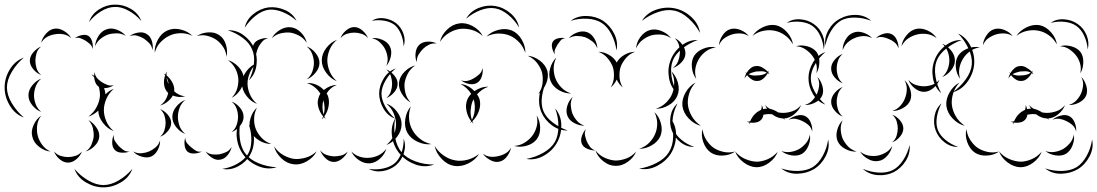

<svg xmlns="http://www.w3.org/2000/svg" viewBox="-118 -670 4744 830"><path d="M267 -575Q278 -609 310.5 -629.5Q343 -650 378 -650Q414 -651 447 -632Q480 -613 493 -579Q470 -606 438.5 -623.5Q407 -641 379 -640Q350 -640 319.5 -621.5Q289 -603 267 -575ZM293 -470Q294 -492 307.5 -514Q321 -536 342 -543Q363 -551 387.5 -541.5Q412 -532 426 -515Q407 -526 387 -526Q367 -526 350 -521Q333 -515 317 -502.5Q301 -490 293 -470ZM60 -485Q64 -505 80.5 -524Q97 -543 117 -546Q138 -549 159 -536Q180 -523 190 -505Q174 -519 155.5 -522Q137 -525 121 -522Q104 -520 87.5 -511.5Q71 -503 60 -485ZM551 -442Q549 -470 564.5 -498.5Q580 -527 605 -538Q631 -550 662.5 -542.5Q694 -535 714 -515Q689 -527 662.5 -526.5Q636 -526 615 -516Q595 -507 576.5 -488Q558 -469 551 -442ZM867 -539Q904 -541 935.5 -517.5Q967 -494 982 -460Q996 -426 990.5 -387Q985 -348 958 -323Q975 -356 979.5 -392.5Q984 -429 972 -456Q961 -484 931.5 -506Q902 -528 867 -539ZM733 -514Q753 -528 781.5 -530Q810 -532 830 -518Q851 -504 859 -476Q867 -448 861 -425Q859 -449 846 -468Q833 -487 817 -498Q801 -509 778.5 -515Q756 -521 733 -514ZM442 -514Q456 -525 478.5 -529Q501 -533 516 -523Q532 -514 538.5 -492.5Q545 -471 541 -453Q539 -471 527.5 -483Q516 -495 504 -503Q491 -511 475.5 -515.5Q460 -520 442 -514ZM206 -505Q217 -514 234.5 -518Q252 -522 264 -515Q276 -507 280.5 -489.5Q285 -472 282 -458Q280 -472 270.5 -480Q261 -488 252 -494Q242 -500 230.5 -504.5Q219 -509 206 -505ZM60 -346Q42 -352 26.5 -370Q11 -388 11 -407Q11 -427 26.5 -444.5Q42 -462 60 -469Q45 -457 40 -440Q35 -423 35 -407Q35 -392 40 -375Q45 -358 60 -346ZM-15 -162Q-53 -176 -75.5 -213.5Q-98 -251 -98 -292Q-98 -333 -75.5 -370Q-53 -407 -15 -421Q-46 -395 -67 -359.5Q-88 -324 -88 -292Q-88 -259 -67 -224Q-46 -189 -15 -162ZM867 -410Q892 -403 912.5 -381.5Q933 -360 936 -334Q938 -309 922 -283.5Q906 -258 883 -247Q901 -265 907.5 -288Q914 -311 912 -332Q910 -353 899 -374Q888 -395 867 -410ZM590 -351Q594 -350 597 -348Q599 -355 603 -361Q601 -352 602 -344Q617 -332 627 -313.5Q637 -295 635 -276V-275Q644 -267 656 -261Q668 -255 683 -254Q657 -246 629 -257Q621 -242 605.5 -230Q590 -218 574 -214Q589 -224 597.5 -238.5Q606 -253 609 -268Q605 -272 602 -276Q592 -290 591 -309Q590 -328 596 -345Q593 -348 590 -351ZM374 -103Q347 -113 327 -139Q307 -165 307 -192Q287 -173 264 -166Q287 -183 299.5 -207Q312 -231 314 -254Q315 -274 309 -295Q309 -295 309 -295Q300 -301 295 -312Q290 -323 289 -336Q284 -342 278 -348Q284 -346 289 -342Q289 -350 291 -359Q292 -343 303 -331Q306 -328 309 -325Q314 -321 322 -315Q333 -308 346 -303Q359 -298 374 -302Q356 -289 332 -289Q337 -276 338 -262Q354 -279 374 -286Q352 -267 341.5 -242Q331 -217 331 -194Q331 -171 341.5 -146Q352 -121 374 -103ZM602 -335Q604 -320 611 -307Q609 -322 602 -335ZM60 -186Q39 -194 22 -214.5Q5 -235 5 -258Q5 -281 22 -301.5Q39 -322 60 -330Q43 -315 36 -295.5Q29 -276 29 -258Q29 -240 36 -220.5Q43 -201 60 -186ZM683 -91Q661 -99 644 -120Q627 -141 627 -165Q627 -188 644 -209Q661 -230 683 -238Q665 -223 658 -203Q651 -183 651 -165Q651 -146 658 -126Q665 -106 683 -91ZM883 -231Q903 -224 919 -205Q935 -186 935 -165Q935 -144 919 -125Q903 -106 883 -99Q899 -112 905 -130Q911 -148 911 -165Q911 -182 905 -200Q899 -218 883 -231ZM574 -198Q592 -192 607 -174.5Q622 -157 622 -139Q622 -120 607 -102.5Q592 -85 574 -79Q588 -91 593 -107.5Q598 -124 598 -139Q598 -154 593 -170Q588 -186 574 -198ZM100 -15Q75 -17 51.5 -35Q28 -53 22 -78Q15 -102 27 -129Q39 -156 60 -170Q45 -150 42.5 -126.5Q40 -103 45 -84Q50 -64 63.5 -45Q77 -26 100 -15ZM264 -151Q283 -141 298 -120Q313 -99 311 -78Q309 -57 291 -39Q273 -21 252 -15Q270 -27 277.5 -45Q285 -63 287 -80Q288 -97 283.5 -116Q279 -135 264 -151ZM958 -131Q980 -104 980 -66.5Q980 -29 962 2Q944 32 910.5 49.5Q877 67 843 60Q878 55 908.5 37.5Q939 20 954 -4Q968 -28 968.5 -63Q969 -98 958 -131ZM442 -15Q428 -9 408 -10Q388 -11 378 -22Q367 -34 367 -53.5Q367 -73 374 -87Q372 -71 379.5 -59.5Q387 -48 395 -39Q404 -30 415 -22Q426 -14 442 -15ZM755 -15Q742 -8 723.5 -6.5Q705 -5 693 -14Q682 -24 680 -42.5Q678 -61 683 -75Q683 -60 691.5 -50Q700 -40 709 -33Q718 -25 729 -18.5Q740 -12 755 -15ZM574 -63Q575 -43 564 -22Q553 -1 535 7Q517 14 494 7Q471 0 458 -15Q476 -6 493.5 -7.5Q511 -9 526 -15Q540 -21 554 -32.5Q568 -44 574 -63ZM883 -35Q880 -17 866.5 0Q853 17 835 20Q817 24 798.5 12Q780 0 771 -15Q785 -4 801 -2.5Q817 -1 831 -3Q845 -6 859.5 -12.5Q874 -19 883 -35ZM236 -15Q230 3 212.5 18Q195 33 176 33Q157 33 139.5 18Q122 3 116 -15Q128 -1 144.5 4Q161 9 176 9Q191 9 207.5 4Q224 -1 236 -15ZM454 60Q441 97 404.5 118.5Q368 140 329 140Q290 140 253.5 118.5Q217 97 204 60Q229 90 263.5 110Q298 130 329 130Q361 130 395 110Q429 90 454 60Z M940 -550Q947 -585 977 -609Q1007 -633 1042 -638Q1078 -642 1113 -627Q1148 -612 1164 -580Q1138 -604 1105 -617.5Q1072 -631 1044 -628Q1015 -624 987 -602Q959 -580 940 -550ZM1489 -580Q1512 -595 1542 -591Q1572 -587 1594 -570Q1616 -553 1626 -524.5Q1636 -496 1627 -469Q1626 -497 1615.5 -522.5Q1605 -548 1588 -562Q1570 -576 1543 -580.5Q1516 -585 1489 -580ZM1057 -505Q1068 -526 1092 -540.5Q1116 -555 1140 -552Q1164 -549 1183.5 -529Q1203 -509 1208 -485Q1195 -505 1175.5 -515.5Q1156 -526 1137 -529Q1118 -531 1096 -526Q1074 -521 1057 -505ZM1354 -505Q1360 -523 1377.5 -538Q1395 -553 1413 -553Q1432 -553 1449 -538Q1466 -523 1473 -505Q1461 -519 1444.5 -524Q1428 -529 1413 -529Q1398 -529 1382 -524Q1366 -519 1354 -505ZM1489 -505Q1510 -508 1533.5 -498.5Q1557 -489 1567 -470Q1577 -451 1571.5 -426Q1566 -401 1552 -385Q1560 -405 1557 -424.5Q1554 -444 1546 -459Q1538 -474 1523.5 -487.5Q1509 -501 1489 -505ZM993 -413Q982 -425 976.5 -444.5Q971 -464 979 -479Q986 -493 1005.5 -500Q1025 -507 1041 -505Q1025 -501 1015.5 -490Q1006 -479 1000 -468Q994 -456 990.5 -442Q987 -428 993 -413ZM1338 -319Q1312 -329 1292.5 -355Q1273 -381 1273 -409Q1273 -437 1292.5 -462.5Q1312 -488 1339 -498Q1317 -480 1307 -455.5Q1297 -431 1297 -409Q1297 -386 1307 -361.5Q1317 -337 1338 -319ZM1208 -469Q1229 -462 1246 -441Q1263 -420 1263 -398Q1263 -376 1246 -355.5Q1229 -335 1208 -327Q1225 -341 1232 -360.5Q1239 -380 1239 -398Q1239 -416 1232 -435.5Q1225 -455 1208 -469ZM993 -221Q967 -230 947.5 -255.5Q928 -281 928 -309Q928 -337 947.5 -362.5Q967 -388 993 -397Q972 -379 962 -355Q952 -331 952 -309Q952 -287 962 -263Q972 -239 993 -221ZM1552 -370Q1570 -363 1585.5 -345Q1601 -327 1601 -308Q1601 -288 1585.5 -270.5Q1570 -253 1552 -246Q1567 -259 1572 -275.5Q1577 -292 1577 -308Q1577 -323 1572 -340Q1567 -357 1552 -370ZM1290 -156Q1286 -159 1282 -164Q1278 -158 1273 -154Q1276 -160 1279 -167Q1265 -183 1258.5 -205.5Q1252 -228 1259 -247Q1261 -256 1267 -265Q1258 -280 1243 -292.5Q1228 -305 1208 -311Q1251 -313 1282 -281Q1308 -302 1338 -303Q1323 -297 1312 -287.5Q1301 -278 1294 -266Q1297 -261 1299 -257Q1307 -236 1302.5 -211Q1298 -186 1284 -167Q1287 -161 1290 -156ZM1280 -237Q1276 -223 1276 -207Q1276 -191 1281 -175Q1286 -191 1285 -207Q1284 -223 1280 -237ZM1552 -222Q1579 -213 1598.5 -187Q1618 -161 1618 -133Q1618 -104 1598.5 -78.5Q1579 -53 1552 -43Q1574 -61 1584 -85.5Q1594 -110 1594 -133Q1594 -155 1584 -179.5Q1574 -204 1552 -222ZM1055 -48Q1028 -47 1002 -63Q976 -79 966 -103Q956 -128 964.5 -157.5Q973 -187 993 -205Q981 -182 980.5 -157Q980 -132 988 -112Q996 -92 1013 -74Q1030 -56 1055 -48ZM1078 53Q1039 65 999 48.5Q959 32 935 0Q910 -33 905.5 -76Q901 -119 923 -153Q914 -113 918.5 -72.5Q923 -32 943 -6Q962 20 999.5 35.5Q1037 51 1078 53ZM1627 -71Q1638 -41 1628 -9Q1618 23 1594 44Q1570 64 1537 69.5Q1504 75 1476 60Q1507 65 1538 58.5Q1569 52 1588 36Q1607 20 1617.5 -9.5Q1628 -39 1627 -71ZM1251 -16Q1238 10 1209 27Q1180 44 1151 40Q1122 37 1098 14Q1074 -9 1067 -37Q1083 -13 1107 0.5Q1131 14 1154 17Q1177 19 1203.5 11.5Q1230 4 1251 -16ZM1552 -27Q1546 -4 1525.5 15Q1505 34 1481 36Q1457 38 1434 22.5Q1411 7 1401 -15Q1418 2 1439 8Q1460 14 1479 12Q1498 11 1518 1.5Q1538 -8 1552 -27ZM1385 -15Q1378 2 1360 16.5Q1342 31 1323 30Q1304 29 1288 13Q1272 -3 1266 -21Q1277 -6 1293 -0.5Q1309 5 1324 6Q1339 6 1355.5 2.5Q1372 -1 1385 -15Z M1897 -589Q1915 -621 1951 -635.5Q1987 -650 2023 -644Q2059 -638 2089 -612.5Q2119 -587 2126 -551Q2107 -583 2079 -606Q2051 -629 2022 -634Q1993 -639 1959 -626Q1925 -613 1897 -589ZM1784 -489Q1790 -518 1814 -541.5Q1838 -565 1868 -569Q1897 -573 1926.5 -556.5Q1956 -540 1969 -514Q1947 -534 1920.5 -541Q1894 -548 1871 -545Q1847 -542 1823.5 -528Q1800 -514 1784 -489ZM1985 -512Q2005 -533 2037 -541Q2069 -549 2095 -538Q2121 -527 2137.5 -498.5Q2154 -470 2153 -441Q2144 -469 2125.5 -488Q2107 -507 2086 -516Q2064 -525 2037.5 -525Q2011 -525 1985 -512ZM1684 -401Q1676 -418 1678.5 -440.5Q1681 -463 1694 -476Q1708 -489 1730.5 -490Q1753 -491 1770 -482Q1751 -484 1736 -476.5Q1721 -469 1711 -459Q1700 -448 1691.5 -434Q1683 -420 1684 -401ZM2163 -429Q2190 -427 2215 -408.5Q2240 -390 2248 -364Q2255 -338 2243 -309Q2231 -280 2209 -264Q2225 -286 2227.5 -311Q2230 -336 2225 -357Q2219 -378 2203.5 -398Q2188 -418 2163 -429ZM1657 -227Q1635 -239 1619.5 -264Q1604 -289 1607 -314Q1610 -339 1631 -360Q1652 -381 1677 -387Q1656 -373 1645 -352Q1634 -331 1631 -311Q1629 -291 1634.5 -268.5Q1640 -246 1657 -227ZM1968 -376Q1971 -359 1964.5 -339Q1958 -319 1943 -311Q1928 -303 1908 -307.5Q1888 -312 1875 -323Q1891 -317 1905.5 -321Q1920 -325 1931 -332Q1943 -339 1954 -349Q1965 -359 1968 -376ZM1590 -157Q1558 -169 1539.5 -201Q1521 -233 1521 -267Q1522 -301 1541.5 -332Q1561 -363 1593 -374Q1567 -353 1549.5 -323.5Q1532 -294 1531 -267Q1531 -239 1547.5 -209.5Q1564 -180 1590 -157ZM1929 -135Q1925 -139 1921 -144Q1917 -140 1913 -137Q1916 -142 1919 -146Q1904 -165 1898.5 -191Q1893 -217 1902 -239Q1907 -252 1919 -264Q1911 -277 1899.5 -288Q1888 -299 1873 -307Q1907 -303 1933 -276Q1962 -296 1993 -295Q1978 -290 1966 -281.5Q1954 -273 1944 -262Q1953 -250 1956 -237Q1961 -213 1951.5 -188Q1942 -163 1924 -146Q1926 -141 1929 -135ZM1924 -230Q1918 -213 1916.5 -192.5Q1915 -172 1922 -152Q1932 -171 1934 -192Q1936 -213 1932 -231Q1931 -236 1929 -241Q1927 -235 1924 -230ZM1747 -47Q1718 -43 1687.5 -57Q1657 -71 1643 -96Q1629 -122 1634 -155Q1639 -188 1658 -210Q1648 -183 1650.5 -155.5Q1653 -128 1665 -108Q1676 -87 1697.5 -70Q1719 -53 1747 -47ZM2282 -201Q2308 -171 2308.5 -128.5Q2309 -86 2289 -52Q2270 -18 2233 3Q2196 24 2157 17Q2196 10 2230.5 -9.5Q2265 -29 2281 -57Q2296 -84 2296 -124Q2296 -164 2282 -201ZM2202 -171Q2216 -149 2217 -119.5Q2218 -90 2203 -69Q2187 -48 2158.5 -40Q2130 -32 2105 -39Q2131 -41 2151 -54Q2171 -67 2183 -83Q2196 -100 2202 -123Q2208 -146 2202 -171ZM1759 41Q1720 56 1679 41.5Q1638 27 1611 -4Q1584 -35 1577 -78.5Q1570 -122 1590 -157Q1583 -117 1590 -76.5Q1597 -36 1619 -11Q1640 14 1679 28Q1718 42 1759 41ZM1953 -5Q1938 21 1906.5 36.5Q1875 52 1845 47Q1815 42 1791 16.5Q1767 -9 1761 -39Q1777 -13 1801 3Q1825 19 1849 23Q1873 28 1901.5 21Q1930 14 1953 -5ZM2091 -32Q2088 -13 2074 6Q2060 25 2040 29Q2021 33 2000.5 21.5Q1980 10 1969 -6Q1985 6 2002.5 7.5Q2020 9 2035 5Q2051 2 2066.5 -6.5Q2082 -15 2091 -32Z M2657 -580Q2678 -614 2718.5 -628Q2759 -642 2799 -634Q2838 -626 2870 -597Q2902 -568 2908 -528Q2889 -563 2858.5 -590.5Q2828 -618 2797 -624Q2765 -631 2727 -618Q2689 -605 2657 -580ZM2349 -580Q2378 -602 2418 -601Q2458 -600 2489 -580Q2520 -559 2537.5 -523.5Q2555 -488 2547 -452Q2542 -489 2525 -522Q2508 -555 2483 -571Q2458 -587 2421 -589Q2384 -591 2349 -580ZM2632 -461Q2633 -486 2650 -509.5Q2667 -533 2691 -540Q2715 -547 2741.5 -536Q2768 -525 2783 -505Q2762 -519 2739 -520.5Q2716 -522 2697 -517Q2678 -511 2660 -497.5Q2642 -484 2632 -461ZM2341 -505Q2354 -521 2377 -529.5Q2400 -538 2420 -531Q2439 -524 2451.5 -503Q2464 -482 2464 -461Q2457 -480 2442 -491.5Q2427 -503 2412 -509Q2396 -514 2377.5 -514.5Q2359 -515 2341 -505ZM2281 -435Q2273 -445 2269 -462Q2265 -479 2272 -490Q2279 -501 2295.5 -504.5Q2312 -508 2325 -505Q2312 -503 2305 -494.5Q2298 -486 2292 -477Q2287 -468 2282 -458Q2277 -448 2281 -435ZM2799 -505Q2817 -497 2831.5 -477.5Q2846 -458 2845 -437Q2844 -417 2827 -399.5Q2810 -382 2790 -376Q2807 -388 2813.5 -405.5Q2820 -423 2821 -439Q2822 -455 2817.5 -473Q2813 -491 2799 -505ZM2574 -292Q2558 -305 2548 -326Q2538 -305 2522 -292Q2535 -314 2536 -338Q2537 -362 2531 -381Q2524 -400 2508.5 -418.5Q2493 -437 2469 -446Q2492 -446 2514.5 -433Q2537 -420 2548 -400Q2559 -420 2581.5 -433Q2604 -446 2627 -446Q2603 -437 2587.5 -418.5Q2572 -400 2565 -381Q2559 -362 2560 -338Q2561 -314 2574 -292ZM2351 -266Q2325 -265 2298.5 -280Q2272 -295 2262 -320Q2252 -344 2260 -373.5Q2268 -403 2287 -421Q2275 -397 2275.5 -372.5Q2276 -348 2284 -329Q2292 -309 2309 -291.5Q2326 -274 2351 -266ZM2784 -362Q2804 -343 2812.5 -312.5Q2821 -282 2810 -256Q2800 -231 2772.5 -215Q2745 -199 2717 -200Q2743 -208 2761.5 -226.5Q2780 -245 2788 -265Q2796 -286 2796.5 -311.5Q2797 -337 2784 -362ZM2336 -106Q2299 -105 2267.5 -128.5Q2236 -152 2222 -186Q2208 -220 2214 -259Q2220 -298 2247 -323Q2230 -290 2225 -253.5Q2220 -217 2231 -190Q2242 -163 2271.5 -140.5Q2301 -118 2336 -106ZM2409 -127Q2388 -126 2365.5 -137.5Q2343 -149 2335 -169Q2327 -189 2334.5 -213Q2342 -237 2358 -251Q2348 -233 2349.5 -213.5Q2351 -194 2357 -178Q2364 -162 2376.5 -147.5Q2389 -133 2409 -127ZM2711 -185Q2731 -167 2739 -137Q2747 -107 2737 -82Q2726 -57 2699 -41.5Q2672 -26 2645 -27Q2671 -35 2688.5 -53Q2706 -71 2714 -91Q2723 -111 2723 -136Q2723 -161 2711 -185ZM2781 -158Q2806 -126 2804.5 -83Q2803 -40 2782 -6Q2760 28 2722 47.5Q2684 67 2645 59Q2684 53 2720 34.5Q2756 16 2773 -11Q2791 -39 2792 -79Q2793 -119 2781 -158ZM2456 -20Q2440 -19 2421.5 -26.5Q2403 -34 2397 -49Q2391 -63 2397.5 -82Q2404 -101 2415 -112Q2408 -98 2411 -84Q2414 -70 2419 -58Q2424 -47 2432.5 -35.5Q2441 -24 2456 -20ZM2632 -15Q2622 11 2596 29.5Q2570 48 2543 47Q2515 47 2490 27Q2465 7 2456 -20Q2473 2 2497 12.5Q2521 23 2543 24Q2565 24 2589.5 15Q2614 6 2632 -15Z M3283 -571Q3308 -589 3341.5 -586.5Q3375 -584 3400 -566Q3426 -548 3438.5 -517Q3451 -486 3443 -456Q3441 -487 3428 -515Q3415 -543 3394 -558Q3374 -572 3343.5 -575.5Q3313 -579 3283 -571ZM3135 -515Q3150 -538 3179 -552Q3208 -566 3236 -561Q3263 -555 3284.5 -530.5Q3306 -506 3310 -478Q3296 -503 3274.5 -518Q3253 -533 3231 -537Q3209 -542 3183 -537Q3157 -532 3135 -515ZM2990 -474Q2991 -495 3005 -516.5Q3019 -538 3039 -544Q3060 -550 3083 -540.5Q3106 -531 3119 -514Q3101 -525 3081.5 -525.5Q3062 -526 3046 -521Q3030 -516 3014 -505Q2998 -494 2990 -474ZM2810 -267Q2781 -292 2774 -333Q2767 -374 2781 -410Q2795 -447 2827.5 -472.5Q2860 -498 2898 -497Q2862 -484 2831.5 -460Q2801 -436 2790 -407Q2779 -378 2785 -339.5Q2791 -301 2810 -267ZM3323 -470Q3345 -477 3371.5 -470Q3398 -463 3412 -445Q3425 -427 3424 -399.5Q3423 -372 3411 -353Q3416 -375 3410 -395.5Q3404 -416 3392 -431Q3381 -445 3363.5 -457Q3346 -469 3323 -470ZM2892 -329Q2876 -349 2873 -378.5Q2870 -408 2883 -429Q2897 -450 2924.5 -460.5Q2952 -471 2977 -465Q2952 -462 2933 -447.5Q2914 -433 2904 -416Q2893 -399 2888.5 -376Q2884 -353 2892 -329ZM3100 -331Q3102 -341 3108 -352Q3105 -356 3103 -360Q3106 -357 3109 -354Q3116 -366 3126 -374.5Q3136 -383 3147 -384Q3161 -387 3176 -379Q3191 -371 3201 -360Q3203 -362 3205 -365Q3204 -361 3203 -358Q3206 -353 3209 -349Q3205 -352 3201 -354Q3194 -341 3182 -330.5Q3170 -320 3156 -320Q3144 -319 3132 -326.5Q3120 -334 3112 -345Q3105 -339 3100 -331ZM3151 -361Q3143 -359 3134.5 -356.5Q3126 -354 3118 -349Q3127 -345 3136.5 -344Q3146 -343 3155 -344Q3166 -344 3177 -346.5Q3188 -349 3197 -356Q3186 -362 3174 -362Q3162 -362 3151 -361ZM3415 -338Q3430 -323 3437 -299Q3444 -275 3436 -256Q3427 -237 3404.5 -226Q3382 -215 3361 -216Q3381 -222 3394 -236Q3407 -250 3414 -265Q3421 -281 3423 -300Q3425 -319 3415 -338ZM2912 -126Q2883 -133 2859.5 -157.5Q2836 -182 2832 -212Q2829 -241 2846 -270.5Q2863 -300 2889 -313Q2869 -292 2861 -265Q2853 -238 2856 -215Q2859 -191 2873 -167Q2887 -143 2912 -126ZM2883 -35Q2851 -34 2824 -55Q2797 -76 2786 -106Q2775 -135 2781 -168.5Q2787 -202 2811 -223Q2796 -195 2791 -164Q2786 -133 2795 -109Q2804 -85 2828.5 -65Q2853 -45 2883 -35ZM3120 -131Q3121 -136 3123 -140Q3116 -141 3110 -144Q3118 -143 3125 -146Q3140 -181 3172 -195Q3176 -205 3175 -216Q3179 -208 3181 -198Q3185 -199 3190 -200Q3194 -200 3198 -200Q3193 -208 3190 -216Q3198 -206 3209 -200Q3228 -196 3246 -184Q3257 -182 3268 -182Q3287 -182 3308.5 -189.5Q3330 -197 3345 -216Q3337 -194 3316 -176.5Q3295 -159 3272 -158Q3273 -155 3275 -152Q3272 -155 3268 -158Q3243 -158 3220 -176Q3206 -178 3193 -176Q3187 -175 3182 -174Q3180 -160 3173 -153Q3165 -144 3152 -141Q3139 -138 3126 -140Q3123 -136 3120 -131ZM3291 -152Q3304 -164 3325.5 -170Q3347 -176 3363 -168Q3379 -160 3387 -139.5Q3395 -119 3393 -101Q3389 -119 3377 -129.5Q3365 -140 3352 -146Q3339 -153 3323 -156Q3307 -159 3291 -152ZM3060 -15Q3038 1 3007 2.5Q2976 4 2954 -11Q2932 -27 2922 -56.5Q2912 -86 2919 -112Q2922 -85 2936 -64Q2950 -43 2967 -31Q2985 -19 3009.5 -13.5Q3034 -8 3060 -15ZM3383 -88Q3387 -66 3377.5 -41.5Q3368 -17 3349 -5Q3329 6 3303 1.5Q3277 -3 3260 -17Q3281 -10 3301 -13.5Q3321 -17 3337 -26Q3352 -35 3365.5 -50.5Q3379 -66 3383 -88ZM3462 -67Q3470 -31 3451.5 5Q3433 41 3401 61Q3369 80 3329 81Q3289 82 3259 58Q3295 70 3332.5 69Q3370 68 3396 52Q3421 36 3439 3Q3457 -30 3462 -67ZM3244 -14Q3234 13 3207.5 33Q3181 53 3152 53Q3123 52 3096.5 32Q3070 12 3060 -15Q3079 7 3104 17.5Q3129 28 3152 29Q3175 29 3200 18.5Q3225 8 3244 -14Z M3450 -473Q3445 -508 3464 -541Q3483 -574 3515 -590Q3546 -607 3584 -605.5Q3622 -604 3648 -580Q3615 -593 3579.5 -594Q3544 -595 3519 -582Q3494 -568 3475.5 -538Q3457 -508 3450 -473ZM3779 -470Q3782 -494 3800 -516.5Q3818 -539 3842 -545Q3866 -550 3892 -538Q3918 -526 3931 -505Q3911 -520 3888.5 -523Q3866 -526 3847 -521Q3828 -517 3809 -504.5Q3790 -492 3779 -470ZM3525 -453Q3524 -475 3536.5 -497.5Q3549 -520 3569 -528Q3589 -537 3613.5 -529Q3638 -521 3652 -505Q3633 -515 3613.5 -514Q3594 -513 3578 -506Q3562 -500 3547 -487Q3532 -474 3525 -453ZM3668 -505Q3680 -517 3700 -523.5Q3720 -530 3735 -523Q3751 -516 3759 -497Q3767 -478 3766 -461Q3761 -477 3749.5 -486.5Q3738 -496 3725 -501Q3713 -507 3698 -509.5Q3683 -512 3668 -505ZM4024 -525Q4060 -508 4078.5 -469Q4097 -430 4093 -390Q4089 -350 4063.5 -315.5Q4038 -281 4000 -271Q4033 -294 4056.5 -326.5Q4080 -359 4083 -391Q4086 -423 4069 -459.5Q4052 -496 4024 -525ZM3955 -481Q3976 -473 3993 -452.5Q4010 -432 4010 -409Q4010 -386 3993 -365.5Q3976 -345 3955 -337Q3972 -352 3979 -371.5Q3986 -391 3986 -409Q3986 -427 3979 -446.5Q3972 -466 3955 -481ZM3450 -218Q3416 -230 3396.5 -263Q3377 -296 3377 -332Q3377 -367 3396.5 -400Q3416 -433 3450 -445Q3423 -422 3405 -391Q3387 -360 3387 -332Q3387 -303 3405 -272Q3423 -241 3450 -218ZM3525 -310Q3506 -317 3490.5 -335Q3475 -353 3475 -374Q3475 -394 3490.5 -412Q3506 -430 3525 -437Q3510 -424 3504.5 -407Q3499 -390 3499 -374Q3499 -357 3504.5 -340Q3510 -323 3525 -310ZM3943 -325Q3936 -305 3916.5 -289Q3897 -273 3876 -273Q3855 -273 3835.5 -289Q3816 -305 3809 -325Q3822 -309 3840.5 -303Q3859 -297 3876 -297Q3893 -297 3911 -303Q3929 -309 3943 -325ZM3792 -323Q3809 -308 3817 -282.5Q3825 -257 3817 -236Q3808 -215 3785 -202.5Q3762 -190 3739 -190Q3760 -197 3774 -212.5Q3788 -228 3794 -245Q3801 -262 3802 -282.5Q3803 -303 3792 -323ZM3525 -166Q3506 -173 3490.5 -191.5Q3475 -210 3475 -230Q3475 -250 3490.5 -268.5Q3506 -287 3525 -294Q3510 -281 3504.5 -263.5Q3499 -246 3499 -230Q3499 -214 3504.5 -196.5Q3510 -179 3525 -166ZM3739 -174Q3757 -168 3772 -150.5Q3787 -133 3787 -115Q3787 -96 3772 -78.5Q3757 -61 3739 -55Q3753 -67 3758 -83.5Q3763 -100 3763 -115Q3763 -130 3758 -146Q3753 -162 3739 -174ZM3585 -15Q3561 -13 3536.5 -26Q3512 -39 3503 -60Q3494 -81 3501 -107.5Q3508 -134 3525 -150Q3515 -130 3516.5 -108.5Q3518 -87 3525 -70Q3533 -53 3547.5 -37.5Q3562 -22 3585 -15ZM3814 -43Q3818 -8 3798 24.5Q3778 57 3746 74Q3714 90 3676 87Q3638 84 3612 60Q3645 74 3680.5 76Q3716 78 3742 65Q3767 52 3786.5 22Q3806 -8 3814 -43ZM3739 -39Q3735 -17 3718 3Q3701 23 3679 26Q3657 30 3634 17Q3611 4 3600 -15Q3617 -1 3637 2.5Q3657 6 3675 3Q3692 0 3710 -10Q3728 -20 3739 -39Z M4424 -571Q4449 -589 4482.5 -586.5Q4516 -584 4541 -566Q4567 -548 4579.5 -517Q4592 -486 4584 -456Q4582 -487 4569 -515Q4556 -543 4535 -558Q4515 -572 4484.5 -575.5Q4454 -579 4424 -571ZM4276 -515Q4291 -538 4320 -552Q4349 -566 4377 -561Q4404 -555 4425.5 -530.5Q4447 -506 4451 -478Q4437 -503 4415.5 -518Q4394 -533 4372 -537Q4350 -542 4324 -537Q4298 -532 4276 -515ZM4131 -474Q4132 -495 4146 -516.5Q4160 -538 4180 -544Q4201 -550 4224 -540.5Q4247 -531 4260 -514Q4242 -525 4222.5 -525.5Q4203 -526 4187 -521Q4171 -516 4155 -505Q4139 -494 4131 -474ZM3951 -267Q3922 -292 3915 -333Q3908 -374 3922 -410Q3936 -447 3968.5 -472.5Q4001 -498 4039 -497Q4003 -484 3972.5 -460Q3942 -436 3931 -407Q3920 -378 3926 -339.5Q3932 -301 3951 -267ZM4464 -470Q4486 -477 4512.5 -470Q4539 -463 4553 -445Q4566 -427 4565 -399.5Q4564 -372 4552 -353Q4557 -375 4551 -395.5Q4545 -416 4533 -431Q4522 -445 4504.5 -457Q4487 -469 4464 -470ZM4033 -329Q4017 -349 4014 -378.5Q4011 -408 4024 -429Q4038 -450 4065.5 -460.5Q4093 -471 4118 -465Q4093 -462 4074 -447.5Q4055 -433 4045 -416Q4034 -399 4029.5 -376Q4025 -353 4033 -329ZM4241 -331Q4243 -341 4249 -352Q4246 -356 4244 -360Q4247 -357 4250 -354Q4257 -366 4267 -374.5Q4277 -383 4288 -384Q4302 -387 4317 -379Q4332 -371 4342 -360Q4344 -362 4346 -365Q4345 -361 4344 -358Q4347 -353 4350 -349Q4346 -352 4342 -354Q4335 -341 4323 -330.5Q4311 -320 4297 -320Q4285 -319 4273 -326.5Q4261 -334 4253 -345Q4246 -339 4241 -331ZM4292 -361Q4284 -359 4275.5 -356.5Q4267 -354 4259 -349Q4268 -345 4277.5 -344Q4287 -343 4296 -344Q4307 -344 4318 -346.5Q4329 -349 4338 -356Q4327 -362 4315 -362Q4303 -362 4292 -361ZM4556 -338Q4571 -323 4578 -299Q4585 -275 4577 -256Q4568 -237 4545.5 -226Q4523 -215 4502 -216Q4522 -222 4535 -236Q4548 -250 4555 -265Q4562 -281 4564 -300Q4566 -319 4556 -338ZM4053 -126Q4024 -133 4000.5 -157.5Q3977 -182 3973 -212Q3970 -241 3987 -270.5Q4004 -300 4030 -313Q4010 -292 4002 -265Q3994 -238 3997 -215Q4000 -191 4014 -167Q4028 -143 4053 -126ZM4024 -35Q3992 -34 3965 -55Q3938 -76 3927 -106Q3916 -135 3922 -168.5Q3928 -202 3952 -223Q3937 -195 3932 -164Q3927 -133 3936 -109Q3945 -85 3969.5 -65Q3994 -45 4024 -35ZM4261 -131Q4262 -136 4264 -140Q4257 -141 4251 -144Q4259 -143 4266 -146Q4281 -181 4313 -195Q4317 -205 4316 -216Q4320 -208 4322 -198Q4326 -199 4331 -200Q4335 -200 4339 -200Q4334 -208 4331 -216Q4339 -206 4350 -200Q4369 -196 4387 -184Q4398 -182 4409 -182Q4428 -182 4449.5 -189.5Q4471 -197 4486 -216Q4478 -194 4457 -176.5Q4436 -159 4413 -158Q4414 -155 4416 -152Q4413 -155 4409 -158Q4384 -158 4361 -176Q4347 -178 4334 -176Q4328 -175 4323 -174Q4321 -160 4314 -153Q4306 -144 4293 -141Q4280 -138 4267 -140Q4264 -136 4261 -131ZM4432 -152Q4445 -164 4466.5 -170Q4488 -176 4504 -168Q4520 -160 4528 -139.5Q4536 -119 4534 -101Q4530 -119 4518 -129.5Q4506 -140 4493 -146Q4480 -153 4464 -156Q4448 -159 4432 -152ZM4201 -15Q4179 1 4148 2.5Q4117 4 4095 -11Q4073 -27 4063 -56.5Q4053 -86 4060 -112Q4063 -85 4077 -64Q4091 -43 4108 -31Q4126 -19 4150.5 -13.5Q4175 -8 4201 -15ZM4524 -88Q4528 -66 4518.5 -41.5Q4509 -17 4490 -5Q4470 6 4444 1.5Q4418 -3 4401 -17Q4422 -10 4442 -13.5Q4462 -17 4478 -26Q4493 -35 4506.5 -50.5Q4520 -66 4524 -88ZM4603 -67Q4611 -31 4592.5 5Q4574 41 4542 61Q4510 80 4470 81Q4430 82 4400 58Q4436 70 4473.5 69Q4511 68 4537 52Q4562 36 4580 3Q4598 -30 4603 -67ZM4385 -14Q4375 13 4348.5 33Q4322 53 4293 53Q4264 52 4237.5 32Q4211 12 4201 -15Q4220 7 4245 17.5Q4270 28 4293 29Q4316 29 4341 18.5Q4366 8 4385 -14Z"/></svg>

Font: Rubik Puddles
Style: Regular
Weight: 400
Designer: Hubert and Fischer, NaN
Foundry: Hubert and Fischer, NaN
Version: Version 2.200